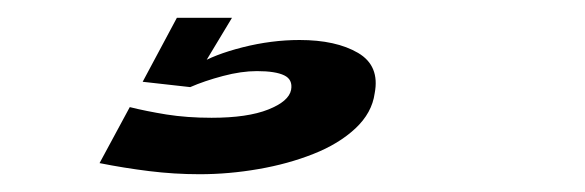

<svg xmlns="http://www.w3.org/2000/svg" viewBox="-20 -20 658 216"><path d="M204.5 176Q237.5 176 270.8 170.2Q304 164.5 332.5 153.2Q361 142 379.8 124.5Q398.5 107 401.5 85Q407.5 54 382.8 39.5Q358 25 317 25Q285.5 25 253 33.2Q220.5 41.5 203 52.5L194 78Q210 71 230.8 65.5Q251.5 60 269 60Q290 60 299.8 64.8Q309.5 69.5 307.5 81Q305 94 281.8 103.2Q258.5 112.5 218 112.5Q190.5 112.5 167.2 108.8Q144 105 126 100.5L92 163.5Q119.5 169 147.8 172.5Q176 176 204.5 176ZM194 78 241 0H179L140.5 72Z"/></svg>

Font: Anybody ExtraExpanded Medium
Style: Italic
Weight: 500
Width: 8
Italic angle: -10°
Version: Version 1.113;gftools[0.9.25]